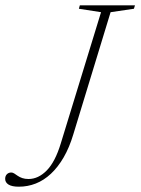

<svg xmlns="http://www.w3.org/2000/svg" viewBox="-64 -696 530 724"><path d="M212.5 -189.5Q197.5 -139.5 176 -102.5Q154.5 -65.5 128 -40.8Q101.5 -16 71 -4Q40.5 8 7 8Q-19 8 -31.8 0Q-44.5 -8 -44.5 -21.5Q-44.5 -32.5 -38 -39Q-31.5 -45.5 -21.5 -45.5Q-16 -45.5 -10.2 -41.8Q-4.5 -38 2.8 -33Q10 -28 20 -24.5Q30 -21 43.5 -21Q80.5 -21 112.2 -53.2Q144 -85.5 165 -154.5L317 -650L233.5 -663L237 -676H445L441 -663L353 -650Z"/></svg>

Font: Newsreader 16pt 16pt ExtraLight
Style: Italic
Weight: 250
Italic angle: -17°
Version: Version 1.003